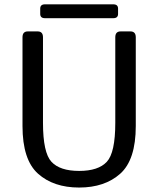

<svg xmlns="http://www.w3.org/2000/svg" viewBox="-20 -844 725 879"><path d="M186 -760.7Q164.1 -760.7 164.1 -780.3V-804.7Q164.1 -824.2 186 -824.2H498.5Q520.5 -824.2 520.5 -804.7V-780.3Q520.5 -760.7 498.5 -760.7ZM83 -267.1V-673.3Q83 -700.2 107.4 -700.2H152.3Q176.8 -700.2 176.8 -673.3V-281.7Q176.8 -145 215.6 -103.3Q254.4 -61.5 342.3 -61.5Q430.2 -61.5 469 -103.3Q507.8 -145 507.8 -281.7V-673.3Q507.8 -700.2 532.2 -700.2H577.1Q601.6 -700.2 601.6 -673.3V-267.1Q601.6 -112.3 530.5 -48.8Q459.5 14.6 342.3 14.6Q225.1 14.6 154.1 -48.8Q83 -112.3 83 -267.1Z"/></svg>

Font: Istok Web
Style: Regular
Weight: 400
Designer: Andrey V. Panov
Foundry: Andrey V. Panov
Version: Version 1.0.2g